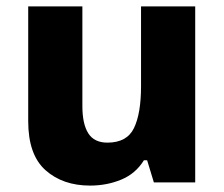

<svg xmlns="http://www.w3.org/2000/svg" viewBox="-20 -569 699 599"><path d="M589 -549V0H460L439 -69H429Q403 -27 358 -8.5Q313 10 261 10Q176 10 122 -38Q68 -86 68 -191V-549H237V-238Q237 -182 255.5 -153Q274 -124 315 -124Q376 -124 398 -169.5Q420 -215 420 -300V-549Z"/></svg>

Font: Noto Sans Syriac ExtraBold
Style: Regular
Weight: 800
Designer: Patrick Giasson and the Monotype Design Team
Foundry: Monotype Imaging Inc.
Version: Version 3.000; ttfautohint (v1.8.4.7-5d5b)